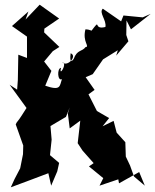

<svg xmlns="http://www.w3.org/2000/svg" viewBox="-20 -768 662 818"><path d="M269 -285 277 -221 322 -254 311 -158 332 -126 379 -73 359 -59 420 -9 404 23 484 -4 487 13 573 -35 597 23 551 -16 534 -63 516 -101 514 -162 477 -203 464 -253 417 -230 445 -265 393 -295 357 -366 383 -385 345 -439 375 -452 419 -515 482 -554 475 -531 527 -592 518 -619 519 -681 538 -643 622 -709 588 -694 506 -702 496 -677 418 -731C400 -714 435 -682 429 -653C373 -639 414 -695 369 -636C391 -610 386 -642 344 -643C330 -588 365 -570 344 -567C331 -548 308 -557 294 -517C289 -509 275 -494 281 -541C311 -530 267 -480 245 -503C270 -499 229 -436 240 -479C222 -477 225 -420 244 -431C233 -401 241 -379 169 -404L172 -401L199 -466L168 -506L205 -550L233 -568L168 -630L169 -646L232 -689L149 -748L89 -685L101 -719L31 -657C52 -642 73 -627 95 -612V-521L58 -535L56 -427L53 -386L21 -407L93 -308C79 -287 67 -265 51 -246L47 -238L79 -148L78 -111L66 -51L42 -5L26 30C81 10 135 -11 186 -30L198 23L224 -38L232 -74L193 -107L200 -173L195 -231L261 -270L277 -310Z"/></svg>

Font: Asimov Aggro
Style: Condensed
Weight: 500
Designer: Google
Version: Version 2.000980; 2014